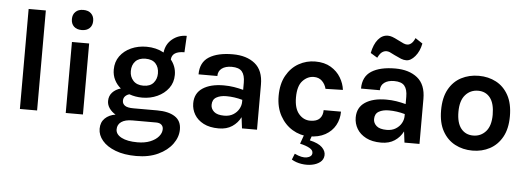

<svg xmlns="http://www.w3.org/2000/svg" viewBox="-57 -889 3595 1312"><g transform="rotate(5 1740.0 -233.5)"><path d="M93 0V-686H211V0Z M466.5 -574Q432 -574 412.8 -592.5Q393.5 -611 393.5 -643Q393.5 -674.5 412.8 -693.2Q432 -712 466.5 -712Q500.5 -712 520 -693.2Q539.5 -674.5 539.5 -643Q539.5 -611 520 -592.5Q500.5 -574 466.5 -574ZM407.5 0V-487H525.5V0Z M918.5 -150Q871.5 -150 830 -165Q813.5 -161 801.5 -149Q789.5 -137 789.5 -117Q789.5 -97 806.5 -84.5Q823.5 -72 865.5 -72H1028.5Q1106 -72 1150.2 -43.5Q1194.5 -15 1194.5 44Q1194.5 96.5 1160 144Q1125.5 191.5 1062.2 221.2Q999 251 912.5 251Q829 251 769.8 228.2Q710.5 205.5 679 168Q647.5 130.5 647.5 87Q647.5 42.5 675.2 15.5Q703 -11.5 747.5 -18.5Q720.5 -34.5 704.5 -57.5Q688.5 -80.5 688.5 -107Q688.5 -142 710.5 -165.8Q732.5 -189.5 768 -199.5Q740.5 -222 724.5 -253.8Q708.5 -285.5 708.5 -324Q708.5 -377.5 737 -416.8Q765.5 -456 813.2 -477.5Q861 -499 918.5 -499Q984.5 -499 1037.5 -470Q1044 -527.5 1086.2 -562.2Q1128.5 -597 1185.5 -597L1179.5 -484Q1094.5 -484 1091 -426.5Q1108 -406 1117.8 -380Q1127.5 -354 1127.5 -324Q1127.5 -271.5 1098.5 -232.5Q1069.5 -193.5 1022 -171.8Q974.5 -150 918.5 -150ZM919.5 -232Q965 -232 988.2 -258.5Q1011.5 -285 1011.5 -324Q1011.5 -366 988.2 -391.5Q965 -417 918.5 -417Q873.5 -417 849.5 -391.5Q825.5 -366 825.5 -324Q825.5 -285 849.8 -258.5Q874 -232 919.5 -232ZM763.5 81Q763.5 115.5 803.2 136.2Q843 157 912.5 157Q963 157 1000 142Q1037 127 1057.2 103Q1077.5 79 1077.5 52Q1077.5 34 1065.2 22.5Q1053 11 1028.5 11H865.5Q816.5 11 790 29.5Q763.5 48 763.5 81Z M1457.5 14Q1395 14 1353.2 -7.8Q1311.5 -29.5 1290.5 -65Q1269.5 -100.5 1269.5 -142Q1269.5 -211 1323 -246.5Q1376.5 -282 1467.5 -282Q1504 -282 1536.8 -276.8Q1569.5 -271.5 1601.5 -263V-313Q1601.5 -364 1580.8 -388.5Q1560 -413 1510.5 -413Q1467.5 -413 1442.5 -394.2Q1417.5 -375.5 1417.5 -342H1288.5Q1288.5 -424.5 1347.5 -461.8Q1406.5 -499 1510.5 -499Q1605 -499 1662.2 -453Q1719.5 -407 1719.5 -309V0H1616.5L1607 -76Q1587 -36 1549.5 -11Q1512 14 1457.5 14ZM1395.5 -142Q1395.5 -115 1417.5 -95.5Q1439.5 -76 1487.5 -76Q1524 -76 1549.5 -92Q1575 -108 1588.2 -132Q1601.5 -156 1601.5 -180V-194.5Q1546.5 -210 1491.5 -210Q1449.5 -210 1422.5 -194.2Q1395.5 -178.5 1395.5 -142Z M2076.5 14Q2015.5 14 1963 -17.8Q1910.5 -49.5 1878.5 -107.2Q1846.5 -165 1846.5 -243Q1846.5 -325.5 1878.5 -382.8Q1910.5 -440 1963 -469.5Q2015.5 -499 2076.5 -499Q2139.5 -499 2183.2 -472.8Q2227 -446.5 2251.2 -405.8Q2275.5 -365 2280.5 -322L2161.5 -319Q2153.5 -350.5 2131.8 -371.8Q2110 -393 2075.5 -393Q2032.5 -393 1999 -357.5Q1965.5 -322 1965.5 -243Q1965.5 -168 1997.8 -130.5Q2030 -93 2075.5 -93Q2120.5 -93 2141 -114.8Q2161.5 -136.5 2161.5 -173H2280.5Q2280.5 -121.5 2257 -79Q2233.5 -36.5 2188 -11.2Q2142.5 14 2076.5 14ZM1974.5 182.5 1991 141Q2041.5 165.5 2075 158.8Q2108.5 152 2110.5 128Q2112.5 107 2087.5 92.8Q2062.5 78.5 2021 69.5L2060 -40.5L2112 -33L2085.5 41Q2145 54.5 2170.8 80Q2196.5 105.5 2194.5 135Q2192.5 164 2169.8 181.8Q2147 199.5 2113 205.8Q2079 212 2042 206.2Q2005 200.5 1974.5 182.5Z M2572 14Q2509.5 14 2467.8 -7.8Q2426 -29.5 2405 -65Q2384 -100.5 2384 -142Q2384 -211 2437.5 -246.5Q2491 -282 2582 -282Q2618.5 -282 2651.2 -276.8Q2684 -271.5 2716 -263V-313Q2716 -364 2695.2 -388.5Q2674.5 -413 2625 -413Q2582 -413 2557 -394.2Q2532 -375.5 2532 -342H2403Q2403 -424.5 2462 -461.8Q2521 -499 2625 -499Q2719.5 -499 2776.8 -453Q2834 -407 2834 -309V0H2731L2721.5 -76Q2701.5 -36 2664 -11Q2626.5 14 2572 14ZM2510 -142Q2510 -115 2532 -95.5Q2554 -76 2602 -76Q2638.5 -76 2664 -92Q2689.5 -108 2702.8 -132Q2716 -156 2716 -180V-194.5Q2661 -210 2606 -210Q2564 -210 2537 -194.2Q2510 -178.5 2510 -142ZM2495 -561.5 2448 -590Q2460 -650.5 2488 -684.2Q2516 -718 2555 -718Q2569.5 -718 2585.2 -712.5Q2601 -707 2628 -693Q2653.5 -680 2666.2 -674.5Q2679 -669 2691 -669Q2705.5 -669 2719.5 -680.8Q2733.5 -692.5 2744 -718L2794 -685Q2783.5 -631 2754 -596.2Q2724.5 -561.5 2694 -561.5Q2676 -561.5 2658.2 -568.5Q2640.5 -575.5 2612 -589.5Q2588 -602.5 2576.8 -607Q2565.5 -611.5 2555 -611.5Q2538.5 -611.5 2524 -601.2Q2509.5 -591 2495 -561.5Z M3198 14Q3131.5 14 3077.8 -14.5Q3024 -43 2992.5 -99.8Q2961 -156.5 2961 -242Q2961 -329 2992.5 -386Q3024 -443 3077.8 -471Q3131.5 -499 3198 -499Q3263.5 -499 3316.8 -471Q3370 -443 3401.5 -386Q3433 -329 3433 -242Q3433 -156.5 3401.5 -99.8Q3370 -43 3316.8 -14.5Q3263.5 14 3198 14ZM3194 -89Q3246.5 -89 3280.8 -127.5Q3315 -166 3315 -242Q3315 -319 3284.8 -358Q3254.5 -397 3202 -397Q3149 -397 3114.5 -358Q3080 -319 3080 -242Q3080 -166 3110.8 -127.5Q3141.5 -89 3194 -89Z"/></g></svg>

Font: Karla
Style: Bold
Weight: 700
Designer: Jonathan Pinhorn
Version: Version 2.004; ttfautohint (v1.8.4.7-5d5b);gftools[0.9.33]